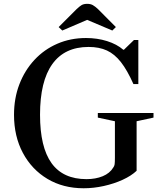

<svg xmlns="http://www.w3.org/2000/svg" viewBox="-20 -970 846 1000"><path d="M415.5 10.5Q309 10.5 227.2 -38.2Q145.5 -87 99.2 -173.5Q53 -260 53 -372Q53 -458.5 81 -531.2Q109 -604 159.5 -658.2Q210 -712.5 278.5 -742.2Q347 -772 428 -772Q486.5 -772 537.5 -756Q588.5 -740 622 -711H625.5L677.5 -761.5H700.5V-532H675Q643 -604 610 -646.2Q577 -688.5 536.8 -707Q496.5 -725.5 441.5 -725.5Q316.5 -725.5 252.5 -636.2Q188.5 -547 188.5 -372.5Q188.5 -203.5 248.5 -120.2Q308.5 -37 430.5 -37Q478 -37 515 -52.2Q552 -67.5 570 -97.5Q575.5 -104.5 577 -114.2Q578.5 -124 578.5 -149V-338.5L489.5 -357.5V-381.5H779.5V-357.5L691.5 -338.5V-80.5Q663.5 -54 618.5 -33.5Q573.5 -13 520.5 -1.2Q467.5 10.5 415.5 10.5ZM304.5 -811 285.5 -829 379 -922.5Q392.5 -935.5 404 -942.8Q415.5 -950 434 -950Q451.5 -950 463.2 -943.5Q475 -937 490.5 -922.5L583.5 -829L565 -811L434 -866.5Z"/></svg>

Font: Libre Caslon Text
Style: Regular
Weight: 400
Designer: Pablo Impallari, Rodrigo Fuenzalida, Katja Schimmel
Foundry: Pablo Impallari, Rodrigo Fuenzalida
Version: Version 2.000